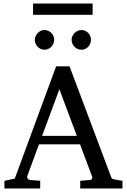

<svg xmlns="http://www.w3.org/2000/svg" viewBox="-20 -1060 714 1080"><path d="M314 -558.1 216.8 -295.9H412.1ZM431.2 0V-43L488.8 -47.9Q493.7 -47.9 497.1 -54.4Q500.5 -61 499 -64.9L430.2 -248H199.2L132.8 -67.9Q131.8 -64.9 132.8 -61.5Q133.8 -58.1 136.2 -54.9Q138.7 -51.8 141.6 -49.8Q144.5 -47.9 147 -47.9L206.1 -43V0H4.9V-43L63 -55.2L295.9 -687H371.1L603 -69.8Q606.4 -59.6 609.6 -56.2Q612.8 -52.7 624 -50.8L668.9 -43V0ZM284.7 -836.4Q284.7 -825.2 280.3 -814.9Q275.9 -804.7 268.6 -796.9Q261.2 -789.1 251.2 -784.7Q241.2 -780.3 230 -780.3Q218.8 -780.3 209 -784.7Q199.2 -789.1 191.9 -796.9Q184.6 -804.7 180.2 -814.5Q175.8 -824.2 175.8 -835.4Q175.8 -846.2 180.2 -856.2Q184.6 -866.2 191.9 -874Q199.2 -881.8 209 -886.5Q218.8 -891.1 230 -891.1Q241.2 -891.1 251.2 -886.7Q261.2 -882.3 268.6 -875Q275.9 -867.7 280.3 -857.7Q284.7 -847.7 284.7 -836.4ZM491.7 -836.4Q491.7 -825.2 487.5 -814.9Q483.4 -804.7 476.1 -796.9Q468.8 -789.1 459 -784.7Q449.2 -780.3 438 -780.3Q426.8 -780.3 416.7 -784.7Q406.7 -789.1 399.2 -796.9Q391.6 -804.7 387.2 -814.9Q382.8 -825.2 382.8 -836.4Q382.8 -846.7 387.2 -856.7Q391.6 -866.7 399.4 -874.3Q407.2 -881.8 417 -886.5Q426.8 -891.1 438 -891.1Q449.2 -891.1 459 -886.7Q468.8 -882.3 476.1 -874.8Q483.4 -867.2 487.5 -857.2Q491.7 -847.2 491.7 -836.4ZM166 -976.6V-1040H501V-976.6Z"/></svg>

Font: Charis SIL Viet
Style: Regular
Weight: 400
Foundry: SIL International
Version: Version 5.000